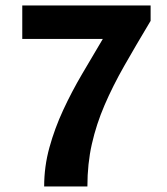

<svg xmlns="http://www.w3.org/2000/svg" viewBox="-20 -674 602 694"><path d="M139.6 0Q139.6 -72.3 158.7 -141.1Q177.7 -210 208.5 -276.4Q239.3 -342.8 276.9 -406.7Q314.5 -470.7 351.6 -533.2H60.5V-654.3H524.4V-598.6Q471.7 -510.7 429.7 -437Q387.7 -363.3 357.9 -293.9Q328.1 -224.6 312 -153.3Q295.9 -82 295.9 0Z"/></svg>

Font: Sen
Style: Bold
Weight: 700
Designer: Kosal Sen, Philatype
Foundry: Philatype
Version: Version 2.000;gftools[0.9.31]